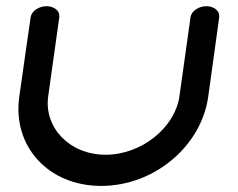

<svg xmlns="http://www.w3.org/2000/svg" viewBox="-20 -611 781 631"><path d="M606.1 -554 569.7 -294.6C555.5 -193.2 447.1 -102.5 327 -102.5C207 -102.5 124.1 -193.2 138.4 -294.6C153.4 -401.8 174.8 -554 174.8 -554C177.9 -576 157 -590.6 132.9 -590.6C108.9 -590.6 83.8 -575.9 80.7 -553.8C80.7 -553.8 65.2 -448.9 43.3 -292.7C20.6 -131.1 137.8 0 312.6 0C487.4 0 641.5 -131.1 664.2 -292.7C686.2 -448.9 700.2 -553.8 700.2 -553.8C703.3 -575.9 682.4 -590.6 658.3 -590.6C634.3 -590.6 609.2 -576 606.1 -554Z"/></svg>

Font: Hi.
Style: Black
Weight: 400
Designer: Mew Too, Robert Jablonski
Foundry: Cannot Into Space Fonts
Version: Version 1.996